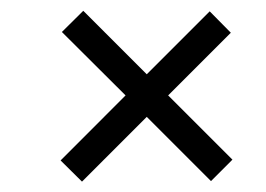

<svg xmlns="http://www.w3.org/2000/svg" viewBox="-20 -488 498 359"><path d="M133.3 -148.4 93.3 -188 214.8 -309.6 95.7 -428.2 135.7 -467.8 254.4 -349.1 372.1 -466.8 411.6 -426.8 294.4 -309.6 414.6 -189.5 374.5 -149.4 254.4 -269.5Z"/></svg>

Font: Elstob 8pt SemiBold
Style: Italic
Weight: 600
Italic angle: -20°
Designer: Peter S. Baker
Version: Version 1.015